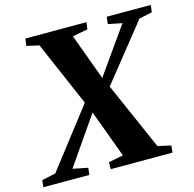

<svg xmlns="http://www.w3.org/2000/svg" viewBox="-136 -853 972 962"><g transform="rotate(-15 350.0 -371.5)"><path d="M-28 0 -23.5 -36 47.5 -51 291.5 -367 391.5 -442 568 -691.5 495.5 -706 500 -743H728.5L724 -706L656 -691.5L415.5 -390.5L316 -310.5L137 -51.5L215 -36L211 0ZM322 0V-36L398.5 -51L305 -304.5L284 -352.5L137.5 -691.5L73 -706L78 -743H395L390 -707L311 -692L401 -447.5L422.5 -404.5L577.5 -51.5L646 -36L642 0Z"/></g></svg>

Font: Merriweather 72pt ExtraBold
Style: Italic
Weight: 800
Italic angle: -7.8°
Version: Version 2.101